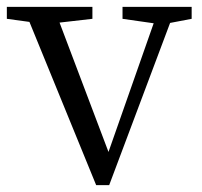

<svg xmlns="http://www.w3.org/2000/svg" viewBox="-23 -534 589 561"><path d="M258 7 63 -470 -3 -479V-514H247V-479L151 -468L294 -90L426 -466L335 -479V-514H537V-479L474 -467L296 7Z"/></svg>

Font: Cactus Classical Serif
Style: Regular
Weight: 400
Designer: Henry Chan (via Glyphwiki)、田海東、宇文滿月
Foundry: Moonlit Owen
Version: Version 1.000